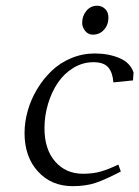

<svg xmlns="http://www.w3.org/2000/svg" viewBox="-20 -637 482 664"><path d="M64.9 -176.8Q64.9 -214.8 75.9 -253.9Q86.9 -293 108.2 -328.4Q129.4 -363.8 158.2 -391.6Q187 -419.4 226.1 -435.8Q265.1 -452.1 308.1 -452.1Q354.5 -452.1 392.3 -436.5Q430.2 -420.9 441.9 -386.2L439.9 -358.9L372.1 -352.1Q369.6 -386.2 354.2 -404.1Q338.9 -421.9 303.2 -421.9Q266.1 -421.9 233.9 -402.3Q201.7 -382.8 179.9 -350.6Q158.2 -318.4 146 -277.3Q133.8 -236.3 133.8 -193.8Q133.8 -120.6 170.7 -78.4Q207.5 -36.1 267.1 -36.1Q301.3 -36.1 328.1 -43.7Q355 -51.3 389.2 -67.9L397.9 -43.9Q343.8 -15.6 310.1 -4.4Q276.4 6.8 231 6.8Q157.7 6.8 111.3 -43.9Q64.9 -94.7 64.9 -176.8ZM264.2 -558.1Q264.2 -582 278.8 -599.6Q293.5 -617.2 315.9 -617.2Q332 -617.2 343.5 -606.2Q355 -595.2 355 -576.2Q355 -551.3 339.8 -534.2Q324.7 -517.1 300.8 -517.1Q285.2 -517.1 274.7 -529.8Q264.2 -542.5 264.2 -558.1Z"/></svg>

Font: Dehuti
Style: Italic
Weight: 400
Version: Version 1.2